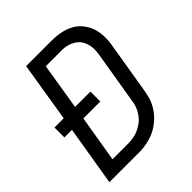

<svg xmlns="http://www.w3.org/2000/svg" viewBox="-200 -868 1001 1001"><g transform="rotate(-45 300.0 -367.5)"><path d="M32 0 87 -331H31V-404H99L153 -735H340Q359 -735 378 -733Q397 -731 414 -727Q431 -723 448 -716Q465 -709 479.5 -699Q494 -689 505.5 -676Q517 -663 526 -648Q535 -633 540.5 -616Q546 -599 548.5 -581Q551 -563 550.5 -541Q550 -519 548 -507L498 -205Q495 -189 491 -172.5Q487 -156 480 -140Q473 -124 463.5 -109Q454 -94 442 -80.5Q430 -67 416 -55.5Q402 -44 387 -35Q372 -26 356 -19.5Q340 -13 323.5 -9Q307 -5 287.5 -2.5Q268 0 257 0ZM128 -73H242Q253 -73 264.5 -74Q276 -75 287.5 -77.5Q299 -80 310 -84Q321 -88 332 -94Q343 -100 353 -107Q363 -114 371.5 -123Q380 -132 387 -142Q394 -152 399.5 -163Q405 -174 409 -187Q413 -200 414 -208L463 -502Q465 -514 466 -526Q467 -538 467 -549.5Q467 -561 464.5 -572.5Q462 -584 458 -594Q454 -604 448 -613.5Q442 -623 433.5 -630.5Q425 -638 415.5 -643.5Q406 -649 395.5 -653Q385 -657 371.5 -659.5Q358 -662 351 -662H225L183 -404H296V-331H171Z"/></g></svg>

Font: Iosevka Aile Oblique
Style: Regular
Weight: 400
Italic angle: -9°
Designer: Belleve Invis
Foundry: Belleve Invis
Version: Version 31.1.0; ttfautohint (v1.8.4)